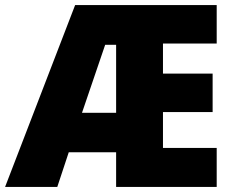

<svg xmlns="http://www.w3.org/2000/svg" viewBox="-25 -734 916 754"><path d="M826 0V-153H615V-294H810V-445H615V-563H826V-714H270L-5 0H200L245 -136H431V0ZM297 -291 388 -558H431V-291Z"/></svg>

Font: Noto Sans Gujarati UI SemiCondensed Black
Style: Regular
Weight: 900
Width: 4
Designer: Jelle Bosma - Monotype Design Team, Universal Thirst
Foundry: Monotype Imaging Inc.
Version: Version 2.106